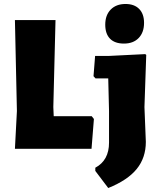

<svg xmlns="http://www.w3.org/2000/svg" viewBox="-20 -748 798 965"><path d="M611 -728Q655 -728 679.5 -703Q704 -678 704 -633Q704 -585 677 -557Q650 -529 603 -529Q557 -529 533 -553.5Q509 -578 509 -624Q509 -672 536.5 -700Q564 -728 611 -728ZM441 -164 452 -150 440 0H55L65 -190L55 -647H259L248 -210L250 -164ZM710 -476 715 -472 706 -210 713 -35Q713 45 667 101.5Q621 158 524 197L459 111V95Q528 58 528 -31V-190L524 -354H460L450 -365L458 -467H529Z"/></svg>

Font: Alegreya Sans SC Black
Style: Regular
Weight: 900
Designer: Juan Pablo del Peral
Foundry: Huerta Tipografica
Version: Version 2.007